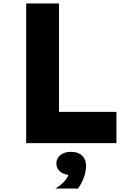

<svg xmlns="http://www.w3.org/2000/svg" viewBox="-20 -820 740 1100"><path d="M130 0V-800H318V-179H647V0ZM297 260Q326 243 346 222Q366 201 372 182Q340 178 321.5 160.5Q303 143 303 116Q303 87 326 68.5Q349 50 386 50Q387 50 388 50Q390 50 391 50Q430 51 451.5 72.5Q473 94 473 130Q473 163 460 198Q447 233 427 260Z"/></svg>

Font: Martian Mono ExtraBold
Style: Regular
Weight: 800
Monospace: yes
Designer: Roman Shamin
Foundry: Evil Martians
Version: Version 1.000; ttfautohint (v1.8.4.7-5d5b)